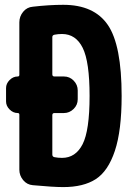

<svg xmlns="http://www.w3.org/2000/svg" viewBox="-20 -760 540 790"><path d="M235.4 -110.4Q291 -110.4 319.8 -166.5Q348.6 -222.7 348.6 -365.2Q348.6 -505.9 320.3 -563Q292 -620.1 235.4 -620.1Q218.8 -620.1 204.1 -617.2Q195.3 -615.2 195.3 -607.4V-454.1Q195.3 -445.3 204.1 -445.3H243.2Q266.6 -445.3 283.2 -428.2Q299.8 -411.1 299.8 -387.7V-351.6Q299.8 -328.1 282.7 -311.5Q265.6 -294.9 243.2 -294.9H204.1Q195.3 -294.9 195.3 -286.1V-124Q195.3 -115.2 204.1 -113.3Q218.8 -110.4 235.4 -110.4ZM240.2 -740.2Q367.2 -740.2 423.8 -657.2Q480.5 -574.2 480.5 -365.2Q480.5 -222.7 452.6 -139.2Q424.8 -55.7 374 -22.9Q323.2 9.8 240.2 9.8Q199.2 9.8 115.2 2Q90.8 0 75.2 -19Q59.6 -38.1 59.6 -61.5V-288.1Q59.6 -294.9 52.7 -294.9Q34.2 -294.9 19.5 -309.6Q4.9 -324.2 4.9 -342.8V-397.5Q4.9 -416 19.5 -430.7Q34.2 -445.3 52.7 -445.3Q59.6 -445.3 59.6 -452.1V-668Q59.6 -692.4 75.2 -711.4Q90.8 -730.5 115.2 -732.4Q182.6 -740.2 240.2 -740.2Z"/></svg>

Font: Rounded Mgen+ 1m bold
Style: Bold
Weight: 700
Designer: [Source Han Sans]
Ryoko NISHIZUKA  (kana & ideographs); Paul D. Hunt (Latin, Greek & Cyrillic); Wenlong ZHANG  (bopomofo
Version: Version 1.059.20150602